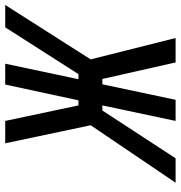

<svg xmlns="http://www.w3.org/2000/svg" viewBox="2 -712 710 755"><g transform="rotate(-90 357.5 -335.0)"><path d="M402 -670 340 -382H320L259 -670H171L242 -334L16 0H112L300 -288H320L259 0H342L403 -288H424L489 0H585L501 -334L715 -670H627L443 -382H423L484 -670Z"/></g></svg>

Font: LT Wave Mono Medium
Style: Italic
Weight: 500
Designer: Daniel Lyons
Version: Version 2.5 (Glyphs App)